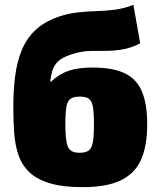

<svg xmlns="http://www.w3.org/2000/svg" viewBox="-20 -761 655 793"><path d="M322 12Q238 12 184.5 -4.5Q131 -21 100.5 -50.5Q70 -80 56 -121.5Q42 -163 38.5 -212.5Q35 -262 35 -318Q35 -387 42.5 -446Q50 -505 69.5 -553Q89 -601 125 -635.5Q161 -670 219 -691Q260 -705 299 -709.5Q338 -714 377 -715Q416 -716 454.5 -721Q493 -726 531 -741L559 -582Q522 -563 487 -557Q452 -551 419 -551Q386 -551 354 -550.5Q322 -550 291 -541Q271 -536 256 -529.5Q241 -523 230.5 -516Q220 -509 213 -500Q200 -484 195.5 -466.5Q191 -449 187 -424H191Q208 -440 226 -451Q244 -462 264.5 -469Q285 -476 309.5 -479Q334 -482 362 -482Q447 -482 496 -458Q545 -434 566.5 -382.5Q588 -331 588 -247Q588 -159 562.5 -101.5Q537 -44 478.5 -16Q420 12 322 12ZM309 -130Q333 -130 346 -139Q359 -148 363.5 -173.5Q368 -199 368 -249Q368 -297 363.5 -321Q359 -345 346.5 -353.5Q334 -362 310 -362Q285 -362 272 -353.5Q259 -345 254.5 -321Q250 -297 250 -249Q250 -199 255 -173.5Q260 -148 272.5 -139Q285 -130 309 -130Z"/></svg>

Font: Exo 2 Black
Style: Regular
Weight: 900
Designer: Natanael Gama
Foundry: Natanael Gama
Version: Version 2.010